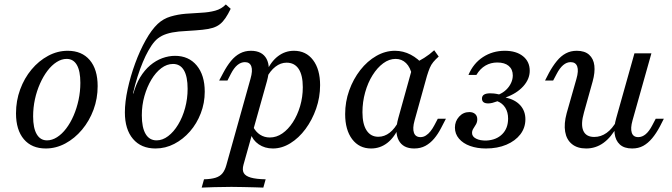

<svg xmlns="http://www.w3.org/2000/svg" viewBox="-20 -653 3007 859"><path d="M184.7 11.3Q121.8 11.3 86.7 -30.2Q51.6 -71.8 51.6 -146Q51.6 -202.4 70.2 -252.8Q88.7 -303.2 121 -341.9Q153.2 -380.6 195.2 -403.2Q237.1 -425.8 283.1 -425.8Q346 -425.8 381.5 -384.3Q416.9 -342.7 416.9 -267.7Q416.9 -212.1 398.4 -162.1Q379.8 -112.1 347.2 -73Q314.5 -33.9 272.6 -11.3Q230.6 11.3 184.7 11.3ZM190.3 -25Q212.9 -25 235.1 -39.1Q257.3 -53.2 276.2 -78.2Q295.2 -103.2 309.3 -135.9Q323.4 -168.5 331.5 -206Q339.5 -243.5 339.5 -282.3Q339.5 -335.5 323.8 -362.5Q308.1 -389.5 278.2 -389.5Q255.6 -389.5 233.5 -375.4Q211.3 -361.3 192.3 -336.3Q173.4 -311.3 158.9 -278.6Q144.4 -246 136.3 -208.9Q128.2 -171.8 128.2 -132.3Q128.2 -79.8 144.4 -52.4Q160.5 -25 190.3 -25Z M675.8 11.3Q611.3 11.3 575 -31.5Q538.7 -74.2 538.7 -150Q538.7 -196.8 551.2 -254.4Q563.7 -312.1 584.7 -369.4Q605.6 -426.6 631.9 -473.4Q658.1 -520.2 685.5 -546Q710.5 -569.4 743.1 -579Q775.8 -588.7 810.9 -591.5Q846 -594.4 880.2 -596Q914.5 -597.6 942.7 -605.2Q971 -612.9 990.3 -633.1L1012.1 -613.7Q1000 -588.7 988.7 -572.2Q977.4 -555.6 964.5 -545.2Q951.6 -534.7 932.7 -528.6Q913.7 -522.6 885.5 -519.8Q857.3 -516.9 816.1 -514.5Q777.4 -512.9 750.4 -507.7Q723.4 -502.4 704.4 -492.7Q685.5 -483.1 671.4 -466.9Q657.3 -450.8 643.5 -425.8Q631.5 -404.8 619 -375Q606.5 -345.2 595.2 -309.7Q583.9 -274.2 575 -234.7H581.5L575 -228.2Q587.1 -274.2 606.9 -306.9Q626.6 -339.5 652 -360.9Q677.4 -382.3 706 -392.7Q734.7 -403.2 762.9 -403.2Q824.2 -403.2 860.1 -360.1Q896 -316.9 896 -242.7Q896 -191.9 878.2 -146Q860.5 -100 829.8 -64.9Q799.2 -29.8 759.7 -9.3Q720.2 11.3 675.8 11.3ZM680.6 -25Q707.3 -25 732.3 -44Q757.3 -62.9 777 -95.6Q796.8 -128.2 808.1 -169.8Q819.4 -211.3 819.4 -255.6Q819.4 -310.5 802.8 -338.7Q786.3 -366.9 754 -366.9Q726.6 -366.9 701.6 -348Q676.6 -329 657.3 -296.8Q637.9 -264.5 626.2 -223.4Q614.5 -182.3 614.5 -137.1Q614.5 -82.3 631.5 -53.6Q648.4 -25 680.6 -25Z M882.3 186.3 892.7 149.2Q924.2 148.4 944 142.3Q963.7 136.3 975 122.6Q986.3 108.9 992.7 85.5L1100.8 -300.8Q1111.3 -337.1 1104.4 -356Q1097.6 -375 1075.8 -375Q1058.1 -375 1042.3 -362.1Q1026.6 -349.2 1012.9 -322.6L997.6 -292.7H960.5L979 -327.4Q995.2 -358.1 1013.3 -380.2Q1031.5 -402.4 1053.6 -414.1Q1075.8 -425.8 1102.4 -425.8Q1153.2 -425.8 1172.6 -389.5Q1191.9 -353.2 1174.2 -289.5L1069.4 83.9Q1062.9 107.3 1070.6 121Q1078.2 134.7 1102 141.5Q1125.8 148.4 1168.5 149.2L1158.1 186.3Q1143.5 185.5 1120.2 185.1Q1096.8 184.7 1069.8 183.9Q1042.7 183.1 1015.3 183.1Q975 183.1 938.7 184.3Q902.4 185.5 882.3 186.3ZM1200.8 11.3Q1164.5 11.3 1137.5 -7.3Q1110.5 -25.8 1100.8 -56.5L1112.1 -86.3Q1124.2 -62.9 1143.5 -50.4Q1162.9 -37.9 1187.1 -37.9Q1216.9 -37.9 1243.1 -56Q1269.4 -74.2 1289.9 -105.6Q1310.5 -137.1 1322.6 -177.8Q1334.7 -218.5 1334.7 -262.9Q1334.7 -316.9 1316.1 -344.8Q1297.6 -372.6 1262.1 -372.6Q1235.5 -372.6 1212.1 -354.4Q1188.7 -336.3 1171.8 -303.2V-331.5Q1191.9 -377.4 1223.8 -401.6Q1255.6 -425.8 1295.2 -425.8Q1349.2 -425.8 1380.6 -384.3Q1412.1 -342.7 1412.1 -271.8Q1412.1 -217.7 1394.4 -166.9Q1376.6 -116.1 1346.8 -75.8Q1316.9 -35.5 1279 -12.1Q1241.1 11.3 1200.8 11.3Z M1640.3 11.3Q1587.1 11.3 1555.6 -30.2Q1524.2 -71.8 1524.2 -142.7Q1524.2 -197.6 1542.3 -248.4Q1560.5 -299.2 1591.9 -339.5Q1623.4 -379.8 1663.7 -402.8Q1704 -425.8 1746.8 -425.8Q1783.9 -425.8 1817.3 -408.5Q1850.8 -391.1 1878.2 -358.1L1823.4 -316.1Q1816.1 -351.6 1796.8 -370.6Q1777.4 -389.5 1750 -389.5Q1721 -389.5 1694.4 -369.8Q1667.7 -350 1646.8 -316.5Q1625.8 -283.1 1613.7 -239.9Q1601.6 -196.8 1601.6 -150.8Q1601.6 -97.6 1620.2 -69.4Q1638.7 -41.1 1672.6 -41.1Q1700 -41.1 1723.4 -59.3Q1746.8 -77.4 1764.5 -112.1V-83.9Q1744.4 -37.9 1712.5 -13.3Q1680.6 11.3 1640.3 11.3ZM1833.1 11.3Q1783.1 11.3 1763.7 -25.4Q1744.4 -62.1 1762.1 -125L1829.8 -368.5Q1854 -379 1877.8 -394Q1901.6 -408.9 1922.6 -428.2L1942.7 -400Q1928.2 -387.1 1918.5 -375.4Q1908.9 -363.7 1902.8 -349.2Q1896.8 -334.7 1890.3 -313.7L1834.7 -113.7Q1825 -79 1831.9 -59.3Q1838.7 -39.5 1861.3 -39.5Q1874.2 -39.5 1885.5 -46.8Q1896.8 -54 1906 -65.7Q1915.3 -77.4 1923.4 -92.7L1938.7 -121.8H1975L1953.2 -79.8Q1939.5 -53.2 1922.2 -32.7Q1904.8 -12.1 1883.1 -0.4Q1861.3 11.3 1833.1 11.3Z M2154 11.3Q2114.5 11.3 2083.1 0Q2051.6 -11.3 2033.5 -32.7Q2015.3 -54 2015.3 -82.3Q2015.3 -110.5 2033.9 -131Q2052.4 -151.6 2079.8 -151.6Q2096 -151.6 2105.6 -143.1Q2115.3 -134.7 2115.3 -119.4Q2115.3 -106.5 2109.3 -96.4Q2103.2 -86.3 2097.6 -77.4Q2091.9 -68.5 2091.9 -58.1Q2091.9 -41.9 2110.1 -32.7Q2128.2 -23.4 2156.5 -24.2Q2200.8 -26.6 2227 -52.8Q2253.2 -79 2253.2 -122.6Q2253.2 -150.8 2240.7 -171Q2228.2 -191.1 2205.6 -200Q2192.7 -195.2 2182.7 -192.7Q2172.6 -190.3 2164.5 -190.3Q2136.3 -190.3 2136.3 -212.1Q2136.3 -235.5 2173.4 -235.5Q2180.6 -235.5 2189.5 -234.7Q2198.4 -233.9 2212.9 -230.6Q2231.5 -238.7 2245.2 -252Q2258.9 -265.3 2266.5 -281.9Q2274.2 -298.4 2274.2 -315.3Q2274.2 -342.7 2256 -358.1Q2237.9 -373.4 2204.8 -373.4Q2175.8 -373.4 2152 -359.7Q2128.2 -346 2111.3 -317.7H2075.8Q2097.6 -369.4 2140.7 -397.6Q2183.9 -425.8 2238.7 -425.8Q2289.5 -425.8 2319.8 -401.6Q2350 -377.4 2350 -336.3Q2350 -299.2 2321 -266.9Q2291.9 -234.7 2241.9 -216.9Q2284.7 -207.3 2307.7 -181.9Q2330.6 -156.5 2330.6 -119.4Q2330.6 -81.5 2308.1 -52Q2285.5 -22.6 2245.6 -5.6Q2205.6 11.3 2154 11.3Z M2602.4 11.3Q2562.9 11.3 2538.7 -8.5Q2514.5 -28.2 2508.5 -63.7Q2502.4 -99.2 2515.3 -146.8L2558.9 -300Q2569.4 -336.3 2562.5 -355.6Q2555.6 -375 2533.1 -375Q2515.3 -375 2499.6 -361.7Q2483.9 -348.4 2470.2 -321.8L2454.8 -292.7H2418.5L2436.3 -327.4Q2453.2 -358.1 2471.4 -380.2Q2489.5 -402.4 2511.3 -414.1Q2533.1 -425.8 2560.5 -425.8Q2596 -425.8 2615.7 -408.1Q2635.5 -390.3 2639.1 -359.7Q2642.7 -329 2631.5 -288.7L2592.7 -150Q2577.4 -96.8 2589.5 -68.5Q2601.6 -40.3 2638.7 -40.3Q2668.5 -40.3 2694 -58.5Q2719.4 -76.6 2739.5 -112.9L2741.1 -87.9Q2714.5 -38.7 2679.8 -13.7Q2645.2 11.3 2602.4 11.3ZM2808.1 11.3Q2772.6 11.3 2753.2 -6.5Q2733.9 -24.2 2729.8 -55.2Q2725.8 -86.3 2737.1 -125L2818.5 -414.5H2894.4L2809.7 -113.7Q2800 -79 2806.5 -59.3Q2812.9 -39.5 2835.5 -39.5Q2853.2 -39.5 2869 -52.8Q2884.7 -66.1 2898.4 -92.7L2913.7 -121.8H2950L2932.3 -87.1Q2916.1 -56.5 2897.6 -34.3Q2879 -12.1 2857.7 -0.4Q2836.3 11.3 2808.1 11.3Z"/></svg>

Font: Playfair 9pt
Style: Italic
Weight: 400
Italic angle: -15.6°
Designer: Claus Eggers Sørensen
Foundry: Claus Eggers Sørensen
Version: Version 2.001;gftools[0.9.30]